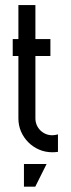

<svg xmlns="http://www.w3.org/2000/svg" viewBox="-20 -590 274 744"><path d="M117.2 -131.3Q117.2 -117.7 122.3 -105.7Q127.4 -93.8 136.2 -85Q145 -76.2 157 -71Q168.9 -65.9 182.6 -65.9Q188 -65.9 193.8 -66.9Q199.7 -67.9 204.6 -69.3V-1.5Q193.4 0 182.6 0Q155.3 0 131.6 -10.3Q107.9 -20.5 89.8 -38.6Q71.8 -56.6 61.5 -80.3Q51.3 -104 51.3 -131.3V-373H29.3V-438.5H51.3V-570.3H117.2V-438.5H175.3V-373H117.2ZM72.8 133.3V45.4H160.6L116.7 133.3Z"/></svg>

Font: Aeronef
Style: Regular
Weight: 400
Designer: Peter Wiegel - CAT-Fonts Germany
Foundry: CAT-Fonts, Peter Wiegel
Version: Version 0.002